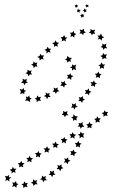

<svg xmlns="http://www.w3.org/2000/svg" viewBox="-20 -696 566 958"><path d="M520 -138 513 -128 517 -117 506 -120 496 -113 497 -125 487 -132 498 -135 501 -146 508 -137ZM483 -105 475 -96 478 -85 467 -89 457 -83 458 -95 450 -103 461 -105 465 -116 471 -106ZM443 -76 435 -68 437 -56 426 -61 416 -56 418 -68 410 -76 421 -77 426 -88 432 -78ZM360 -24 351 -16 352 -4 342 -11 331 -6 334 -17 326 -26 338 -27 343 -37 348 -26ZM317 0 308 8 309 20 299 13 288 18 291 7 283 -2 295 -3 301 -13 305 -2ZM274 24 265 31 266 43 256 37 245 41 248 30 240 21 252 20 258 10 262 21ZM231 47 222 55 223 66 213 60 202 65 205 53 197 44H209L215 33L219 44ZM188 70 179 78 180 90 170 84 159 89 162 77 154 68 166 67 172 57 176 68ZM145 94 136 102 137 114 127 108 116 113 119 101 111 93 123 91 128 81 133 92ZM103 119 94 127 96 139 86 134 75 139 77 127 68 119 80 117 86 107 91 117ZM62 146 55 155 58 166 47 162 38 170V158L28 151L40 147L44 136L50 146ZM26 176 24 188 37 189 26 197 27 210 17 202 6 207 10 196 5 181 16 184ZM41 214 52 216 60 207 62 219 72 222 63 229 62 241 53 233 40 236 46 225ZM87 223 98 220 101 209 108 218 119 217 113 227 118 238 106 235 96 242V230ZM134 216 145 210 146 198 154 206 166 203 161 214 168 224 156 223 147 232 145 221ZM180 199 189 192V180L198 187L209 182L206 194L214 203L202 204L195 214L192 202ZM223 176 231 168 229 156 239 161 250 155 248 167 257 175 245 177 240 188 235 178ZM262 148 270 138 266 127 277 131 287 124V136L296 143L285 147L281 158L274 148ZM299 115 305 105 300 94 311 97 320 89 321 101 332 106 321 111 318 123 310 114ZM331 78 336 68 330 58 341 59 348 50 351 61 363 65 352 72 351 84 342 76ZM358 38 361 27 353 18 365 17 371 7 376 18 387 20 378 28 379 40 369 34ZM377 -6 378 -18 368 -25 379 -28 382 -39 390 -30 401 -31 395 -21 398 -8 387 -13ZM383 -53 379 -64 367 -65 375 -73 371 -83 383 -80 392 -88V-74L401 -64L389 -63ZM363 -94 353 -99 344 -92 345 -104 335 -109 345 -114 347 -126 356 -116 369 -115 361 -106ZM321 -121H309L304 -111L299 -121L288 -123L296 -132L294 -143L305 -137L317 -142L314 -130ZM334 -159 341 -168 338 -180 349 -175 358 -182V-170L368 -163L356 -160L352 -149L346 -159ZM371 -191 377 -201 373 -212 384 -209 393 -217 394 -205 404 -199 393 -194 390 -183 382 -192ZM404 -227 409 -237 404 -247 415 -246 423 -255 425 -243 436 -238 426 -232 424 -220 416 -229ZM433 -266 438 -277 431 -286H443L449 -295L453 -284L464 -280L454 -274V-261L445 -269ZM458 -308 461 -319 453 -328 465 -329 471 -339 476 -328 487 -326 478 -318 479 -306 469 -312ZM478 -352 480 -364 471 -371 482 -374 486 -385 493 -374H505L497 -365L499 -353L488 -358ZM491 -399V-410L481 -417L492 -421L494 -432L502 -423L514 -425L508 -414L512 -403L501 -406ZM496 -447 493 -458 482 -461 491 -468 490 -479 500 -473 511 -479 508 -466 515 -455 503 -456ZM487 -493 479 -502 468 -499 473 -509 466 -518 478 -519 484 -529 489 -516 500 -510 489 -505ZM455 -527 444 -528 438 -519 435 -530 423 -532 432 -540 431 -552 442 -545 455 -548 450 -537ZM409 -534 398 -531 395 -520 388 -529 376 -528 382 -538 377 -549 389 -546 399 -553V-541ZM361 -526 351 -520V-508L342 -516L331 -512L335 -524L328 -533H340L348 -542L350 -531ZM316 -508 307 -500 309 -489 299 -495 288 -489 290 -501 282 -510 294 -511 300 -521 305 -510ZM275 -483 266 -474 269 -463 258 -468 249 -461 250 -473 240 -481 252 -484 257 -495 263 -484ZM236 -453 228 -444 233 -433 221 -437 212 -429V-441L202 -448L213 -452L217 -463L224 -453ZM200 -420 194 -410 198 -399 187 -402 178 -394 177 -406 166 -412 178 -417 180 -428 188 -419ZM167 -384 162 -374 167 -363 156 -365 148 -356 146 -368 135 -373 146 -379 147 -390 155 -382ZM138 -345 134 -334 140 -324 129 -325 122 -315 118 -327 107 -330 117 -337V-349L127 -342ZM114 -303 111 -291 119 -283 108 -282 103 -271 97 -282H85L94 -292L93 -304L103 -298ZM98 -257 100 -246 111 -243 101 -237 102 -227 92 -231 81 -226 84 -240 78 -252 90 -249ZM109 -215 118 -211 126 -220 128 -208 138 -206 129 -198 131 -186 119 -194H104L112 -203ZM153 -204 163 -208 166 -220 173 -211 185 -213 179 -202 185 -192 173 -194 163 -186V-198ZM199 -216 209 -223 208 -235 218 -228 228 -233 225 -221 233 -212H221L214 -201L210 -213ZM242 -239 250 -247 247 -259 258 -254 268 -260 267 -248 277 -241 264 -238 259 -227 254 -237ZM281 -268 288 -278 284 -289 295 -285 303 -293 304 -281 314 -275 303 -270 300 -259 293 -268ZM314 -303 320 -313 313 -323 325 -322 331 -331 335 -320 347 -317 336 -310 335 -297 326 -305ZM339 -344 340 -355 329 -360 340 -365 339 -375 349 -369 360 -374 356 -360 360 -346 349 -351ZM334 -387 324 -391 315 -383V-394L304 -398L314 -405L315 -417L326 -408L339 -407L331 -398ZM371 -667 365 -669 363 -675 359 -670H352L356 -665L354 -659L360 -661L365 -657V-663ZM383 -643 376 -646 374 -653 370 -647 363 -648 367 -642 364 -635 371 -637 376 -632 377 -640ZM379 -619 385 -615 386 -607 392 -612 399 -610 396 -617 401 -623H393L388 -629L386 -621ZM405 -668 410 -664V-658L415 -662L422 -660L419 -666L423 -671H416L412 -676L411 -670ZM392 -645 399 -641V-633L404 -638L411 -636L409 -643L413 -649L406 -648L401 -654L399 -647Z"/></svg>

Font: Santa christmas start
Style: Regular
Weight: 400
Designer: MUHAMMAD YONI
Version: Version 001.000